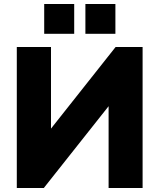

<svg xmlns="http://www.w3.org/2000/svg" viewBox="-20 -940 798 960"><path d="M64 0V-705H235V-297L558 -705H693V0H523V-409L199 0ZM407 -771V-920H557V-771ZM201 -771V-920H351V-771Z"/></svg>

Font: Nunito Sans Black
Style: Regular
Weight: 900
Designer: Vernon Adams
Foundry: Vernon Adams
Version: Version 3.006; ttfautohint (v1.8.3)